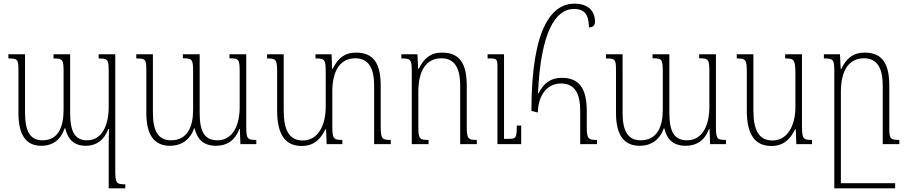

<svg xmlns="http://www.w3.org/2000/svg" viewBox="-20 -789 4972 1051"><path d="M520 -492V-469C572 -469 575 -463 575 -393V-202C575 -105 539 -21 457 -21C390 -21 364 -68 364 -171V-492H273V-469C324 -469 328 -463 328 -394V-187C328 -94 299 -21 212 -21C143 -21 117 -74 117 -171V-492H26V-469C78 -469 81 -465 81 -398V-170C81 -51 122 9 206 9C270 9 313 -25 334 -87H337C351 -27 384 9 450 9C507 9 550 -21 573 -83H577C576 -56 575 -29 575 -2V242H666V220C616 220 611 213 611 142V-492Z M1236 -492V-470C1288 -470 1292 -464 1292 -394V-202C1292 -105 1255 -21 1170 -21C1100 -21 1073 -68 1073 -171V-492H981V-470C1033 -470 1037 -464 1037 -395V-187C1037 -94 1005 -21 916 -21C845 -21 817 -74 817 -171V-492H726V-469C778 -469 781 -465 781 -398V-170C781 -51 824 9 910 9C975 9 1021 -25 1043 -87H1045C1059 -27 1094 9 1162 9C1224 9 1267 -21 1290 -83H1293L1296 0H1383V-23C1333 -23 1328 -29 1328 -100V-492Z M2064 -98V-319C2064 -443 2024 -501 1929 -501C1865 -501 1829 -469 1801 -412H1798L1795 -492H1707V-469C1758 -469 1763 -464 1763 -395V-204C1763 -106 1723 -20 1637 -20C1562 -20 1533 -79 1533 -184V-492H1442V-469C1490 -469 1497 -464 1497 -396V-184C1497 -47 1545 10 1632 10C1698 10 1735 -27 1761 -81H1765L1768 0H1854V-23C1806 -23 1799 -28 1799 -101V-287C1799 -406 1845 -470 1925 -470C2001 -470 2028 -410 2028 -320V0H2119V-23C2071 -23 2064 -29 2064 -98Z M2590 -23C2542 -23 2535 -29 2535 -98V-319C2535 -443 2495 -501 2400 -501C2336 -501 2300 -469 2272 -412H2269L2265 -492H2177V-469C2229 -469 2234 -464 2234 -395V0H2326V-23C2277 -23 2270 -27 2270 -97V-287C2270 -406 2316 -470 2396 -470C2472 -470 2499 -411 2499 -320V0H2590ZM2833 -102H2809C2809 -32 2804 -29 2763 -29H2739V-492H2649V-469H2662C2699 -469 2703 -464 2703 -425V0H2833Z M2924 -173C2926 -267 2974 -332 3051 -332C3129 -332 3156 -273 3156 -182V0H3248V-23C3199 -23 3192 -29 3192 -98V-180C3192 -304 3152 -363 3054 -363C2997 -363 2956 -335 2928 -278H2925C2940 -613 3020 -740 3122 -740C3177 -740 3203 -712 3204 -639C3223 -639 3237 -648 3237 -670C3237 -727 3201 -769 3125 -769C3007 -769 2889 -650 2889 -182Z M3807 -492V-470C3859 -470 3863 -464 3863 -394V-202C3863 -105 3826 -21 3741 -21C3671 -21 3644 -68 3644 -171V-492H3552V-470C3604 -470 3608 -464 3608 -395V-187C3608 -94 3576 -21 3487 -21C3416 -21 3388 -74 3388 -171V-492H3297V-469C3349 -469 3352 -465 3352 -398V-170C3352 -51 3395 9 3481 9C3546 9 3592 -25 3614 -87H3616C3630 -27 3665 9 3733 9C3795 9 3838 -21 3861 -83H3864L3867 0H3954V-23C3904 -23 3899 -29 3899 -100V-492Z M4203 10C4269 10 4306 -27 4332 -81H4336L4339 0H4425V-23C4377 -23 4370 -28 4370 -101V-492H4278V-469C4325 -469 4334 -465 4334 -385V-204C4334 -106 4294 -20 4208 -20C4133 -20 4104 -79 4104 -184V-492H4013V-469C4061 -469 4068 -464 4068 -396V-184C4068 -47 4116 10 4203 10Z M4848 -82V-320C4848 -443 4808 -501 4713 -501C4649 -501 4613 -469 4585 -412H4582L4578 -492H4490V-469C4542 -469 4547 -464 4547 -395V242H4880V214H4583V-287C4583 -406 4629 -470 4709 -470C4785 -470 4812 -411 4812 -320V0H4903V-23C4856 -23 4848 -29 4848 -82Z"/></svg>

Font: Noto Serif Armenian Condensed ExtraLight
Style: Regular
Weight: 200
Width: 3
Designer: Monotype Design Team
Foundry: Monotype Imaging Inc.
Version: Version 2.008